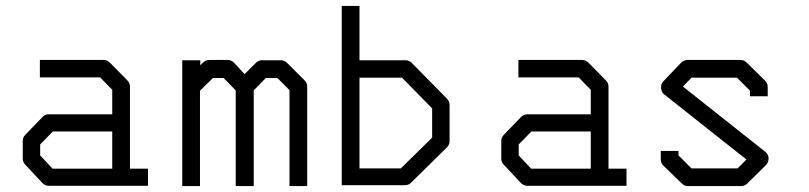

<svg xmlns="http://www.w3.org/2000/svg" viewBox="-20 -679 2740 650"><path d="M360 -108V-234H159L116 -190V-153L158 -108ZM420 -108H481V-50H145Q133 -50 124 -59L66 -121Q57 -130 57 -142V-202Q57 -214 66 -223L125 -284Q133 -292 146 -292H360V-375L319 -417H115V-476H331Q343 -476 352 -467L411 -407Q420 -398 420 -387Z M839 -373V-49H778V-373L737 -415H701L657 -372V-49H597V-475H658V-458L667 -467Q676 -476 688 -476H750Q763 -476 772 -467L808 -428L846 -466Q855 -475 867 -475H931Q943 -475 952 -466L1011 -407Q1020 -398 1020 -386V-49H960V-374L919 -415H880Z M1137 -52V-659H1197V-475H1353Q1365 -475 1374 -466L1493 -345Q1502 -336 1502 -324V-201Q1502 -189 1493 -180L1370 -59Q1363 -52 1349 -52ZM1197 -109H1337L1443 -213V-312L1341 -416H1197Z M1980 -108V-234H1779L1736 -190V-153L1778 -108ZM2040 -108H2101V-50H1765Q1753 -50 1744 -59L1686 -121Q1677 -130 1677 -142V-202Q1677 -214 1686 -223L1745 -284Q1753 -292 1766 -292H1980V-375L1939 -417H1735V-476H1951Q1963 -476 1972 -467L2031 -407Q2040 -398 2040 -387Z M2519 -372 2475 -416H2321L2292 -386L2571 -165Q2582 -155.5 2582 -143Q2582 -129 2573 -120L2510 -58Q2501 -49 2489 -49H2309Q2297 -49 2288 -58L2226 -118Q2217 -127 2217 -140V-168H2277V-153L2321 -109H2477L2507 -139L2229 -359Q2219.5 -365.5 2218 -381V-384.5Q2218 -396 2226 -404L2286 -467Q2295 -476 2308 -476H2487Q2499 -476 2508 -467L2570 -406Q2579 -397 2579 -385V-353H2519Z"/></svg>

Font: IBM 3270
Style: Regular
Weight: 400
Monospace: yes
Version: Version 2.3.1